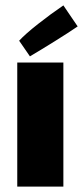

<svg xmlns="http://www.w3.org/2000/svg" viewBox="-20 -692 308 712"><path d="M44 -460H215V0H44ZM215 -672 268 -594Q236 -572 183 -539Q130 -506 91 -483L51 -541Q74 -566 121 -603Q168 -640 215 -672Z"/></svg>

Font: Lalezar
Style: Regular
Weight: 400
Designer: Borna Izadpanah
Foundry: Borna Izadpanah
Version: Version 1.004